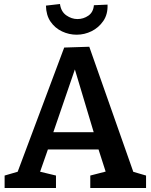

<svg xmlns="http://www.w3.org/2000/svg" viewBox="-20 -937 752 957"><path d="M652 -59 619 -88 708 -62V0H430V-62L523 -86L511 -68L466 -208L486 -192H208L224 -207L176 -70L172 -83L259 -62V0H3V-62L89 -87L61 -62L300 -700L425 -704ZM240 -261 231 -278H465L453 -258L340 -635L368 -634ZM362 -764Q324 -764 289 -780.5Q254 -797 232 -829Q210 -861 209 -909L279 -917Q284 -879 310.5 -860.5Q337 -842 366 -842Q396 -842 420.5 -859Q445 -876 448 -911L516 -914Q518 -866 495 -832.5Q472 -799 436.5 -781.5Q401 -764 362 -764Z"/></svg>

Font: Bitter Thin SemiBold
Style: Regular
Weight: 600
Version: Version 2.002